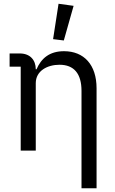

<svg xmlns="http://www.w3.org/2000/svg" viewBox="-20 -800 613 1020"><path d="M371 -769 291 -780 262 -592 319 -585ZM170 0V-358C170 -424 232 -456 296 -456C373 -456 413 -409 413 -317V200H493V-331C493 -456 426 -528 320 -528C243 -528 199 -490 174 -432H170C170 -481 140 -516 85 -516H31V-446H90V0Z"/></svg>

Font: LVC Sans
Style: Regular
Weight: 400
Designer: Mike Abbink, Paul van der Laan, Pieter van Rosmalen
Foundry: Bold Monday
Version: Version 3.0